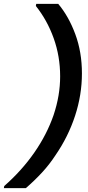

<svg xmlns="http://www.w3.org/2000/svg" viewBox="-61 -831 459 996"><path d="M-41 145 -39 134Q52 54 117 -39.5Q182 -133 217 -234Q234 -285 242.5 -335Q251 -385 251 -435Q251 -539 217.5 -632.5Q184 -726 125 -800L127 -811H241Q295 -747 329.5 -654Q364 -561 364 -450Q364 -339 328.5 -230.5Q293 -122 227 -26Q195 23 156 65Q117 107 73 145Z"/></svg>

Font: Rethink Sans SemiBold
Style: Italic
Weight: 600
Italic angle: -10°
Designer: The Rethink Sans project authors (Hans Thiessen). DM Sans designed by Colophon Foundry.
Foundry: Rethink Communications LLC
Version: Version 1.001